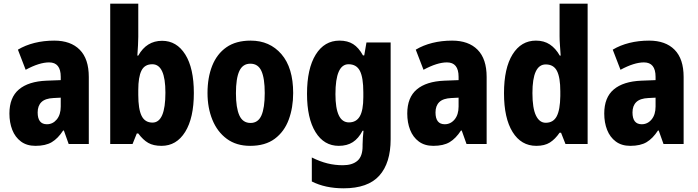

<svg xmlns="http://www.w3.org/2000/svg" viewBox="-20 -780 3780 1040"><path d="M274 -560Q363 -560 412 -510.5Q461 -461 461 -363V0H352L326 -73H322Q294 -30 260.5 -10Q227 10 172 10Q125 10 93.5 -13.5Q62 -37 46.5 -76.5Q31 -116 31 -165Q31 -252 82.5 -295.5Q134 -339 232 -343L309 -346V-364Q309 -442 246 -442Q193 -442 119 -402L77 -511Q117 -535 167 -547.5Q217 -560 274 -560ZM270 -249Q225 -247 204.5 -227Q184 -207 184 -171Q184 -107 234 -107Q266 -107 287.5 -133Q309 -159 309 -203V-251Z M729 -580Q729 -560 727.5 -534Q726 -508 724 -479H729Q774 -559 858 -559Q937 -559 983.5 -485Q1030 -411 1030 -276Q1030 -141 983 -65.5Q936 10 855 10Q811 10 783 -6Q755 -22 729 -57H721L698 0H577V-760H729ZM805 -432Q763 -432 746 -397Q729 -362 729 -293V-266Q729 -189 747 -152.5Q765 -116 806 -116Q876 -116 876 -278Q876 -432 805 -432Z M1568 -276Q1568 -197 1544 -132Q1520 -67 1468.5 -28.5Q1417 10 1335 10Q1260 10 1208.5 -28Q1157 -66 1130.5 -131Q1104 -196 1104 -276Q1104 -360 1129.5 -424Q1155 -488 1206.5 -524Q1258 -560 1338 -560Q1441 -560 1504.5 -486.5Q1568 -413 1568 -276ZM1258 -275Q1258 -196 1276.5 -155Q1295 -114 1337 -114Q1378 -114 1396 -154.5Q1414 -195 1414 -276Q1414 -356 1396 -395.5Q1378 -435 1336 -435Q1295 -435 1276.5 -395.5Q1258 -356 1258 -275Z M1819 -560Q1863 -560 1893 -541Q1923 -522 1946 -480H1953L1965 -550H2096V-26Q2096 103 2034.5 171.5Q1973 240 1841 240Q1742 240 1669 203V73Q1713 95 1753.5 105Q1794 115 1837 115Q1888 115 1916 91Q1944 67 1944 12V3Q1944 -13 1945.5 -34Q1947 -55 1949 -72H1944Q1922 -30 1891 -10Q1860 10 1815 10Q1735 10 1689 -64.5Q1643 -139 1643 -272Q1643 -408 1690 -484Q1737 -560 1819 -560ZM1868 -432Q1797 -432 1797 -270Q1797 -117 1870 -117Q1910 -117 1929 -150Q1948 -183 1948 -254V-280Q1948 -360 1929.5 -396Q1911 -432 1868 -432Z M2429 -560Q2518 -560 2567 -510.5Q2616 -461 2616 -363V0H2507L2481 -73H2477Q2449 -30 2415.5 -10Q2382 10 2327 10Q2280 10 2248.5 -13.5Q2217 -37 2201.5 -76.5Q2186 -116 2186 -165Q2186 -252 2237.5 -295.5Q2289 -339 2387 -343L2464 -346V-364Q2464 -442 2401 -442Q2348 -442 2274 -402L2232 -511Q2272 -535 2322 -547.5Q2372 -560 2429 -560ZM2425 -249Q2380 -247 2359.5 -227Q2339 -207 2339 -171Q2339 -107 2389 -107Q2421 -107 2442.5 -133Q2464 -159 2464 -203V-251Z M2885 10Q2803 10 2756.5 -65Q2710 -140 2710 -275Q2710 -411 2756.5 -485.5Q2803 -560 2883 -560Q2927 -560 2958.5 -539Q2990 -518 3012 -479H3017Q3015 -509 3013 -536Q3011 -563 3011 -584V-760H3163V0H3043L3019 -61H3011Q2987 -26 2958.5 -8Q2930 10 2885 10ZM2936 -115Q2977 -115 2995.5 -150Q3014 -185 3015 -260V-286Q3015 -360 2997 -395.5Q2979 -431 2936 -431Q2864 -431 2864 -276Q2864 -194 2883 -154.5Q2902 -115 2936 -115Z M3496 -560Q3585 -560 3634 -510.5Q3683 -461 3683 -363V0H3574L3548 -73H3544Q3516 -30 3482.5 -10Q3449 10 3394 10Q3347 10 3315.5 -13.5Q3284 -37 3268.5 -76.5Q3253 -116 3253 -165Q3253 -252 3304.5 -295.5Q3356 -339 3454 -343L3531 -346V-364Q3531 -442 3468 -442Q3415 -442 3341 -402L3299 -511Q3339 -535 3389 -547.5Q3439 -560 3496 -560ZM3492 -249Q3447 -247 3426.5 -227Q3406 -207 3406 -171Q3406 -107 3456 -107Q3488 -107 3509.5 -133Q3531 -159 3531 -203V-251Z"/></svg>

Font: Noto Sans Condensed ExtraBold
Style: Regular
Weight: 800
Width: 3
Designer: Monotype Design Team
Foundry: Monotype Imaging Inc.
Version: Version 2.013; ttfautohint (v1.8.4.7-5d5b)